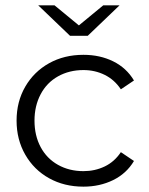

<svg xmlns="http://www.w3.org/2000/svg" viewBox="-20 -693 557 718"><path d="M292 -488Q354 -488 403.5 -463.5Q453 -439 481 -392L432 -359Q408 -395 371.5 -413Q335 -431 292 -431Q239 -431 197 -407.5Q155 -384 132 -340.5Q109 -297 109 -242Q109 -186 132 -143Q155 -100 197 -76.5Q239 -53 292 -53Q335 -53 371.5 -70.5Q408 -88 432 -124L481 -91Q453 -44 403 -19.5Q353 5 292 5Q220 5 163.5 -26.5Q107 -58 74.5 -114.5Q42 -171 42 -242Q42 -313 74.5 -369Q107 -425 163.5 -456.5Q220 -488 292 -488ZM427 -673 308 -559H242L123 -673H184L275 -598L366 -673Z"/></svg>

Font: Montserrat Ace
Style: Regular
Weight: 400
Designer: Julieta Ulanovsky
Foundry: Julieta Ulanovsky
Version: Version 1